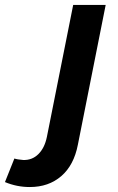

<svg xmlns="http://www.w3.org/2000/svg" viewBox="-164 -555 474 774"><path d="M-70 90Q-34 91 -9 66Q16 41 25 -3L131 -535H262L150 28Q134 111 83 155Q32 199 -44 199Q-96 199 -144 179L-106 84Q-95 88 -70 90Z"/></svg>

Font: Gontserrat Medium
Style: Italic
Weight: 500
Italic angle: -11.3°
Designer: Julieta Ulanovsky
Foundry: Julieta Ulanovsky
Version: Version 6.001